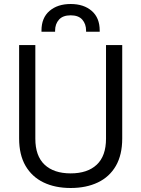

<svg xmlns="http://www.w3.org/2000/svg" viewBox="-20 -925 706 959"><path d="M333 14Q255.2 14 197.5 -13.8Q139.8 -41.5 107.6 -96.6Q75.5 -151.8 75.5 -233.2V-700H156.5V-232.2Q156.5 -145.8 202.8 -102.4Q249 -59 333 -59Q417 -59 463.2 -102.4Q509.5 -145.8 509.5 -232.2V-700H590.5V-233.2Q590.5 -151.8 558.8 -96.6Q527 -41.5 468.9 -13.8Q410.8 14 333 14ZM255.2 -766.5H187.2V-772.5Q187.2 -836 227.4 -870.5Q267.5 -905 333 -905Q398.5 -905 438.2 -870.5Q478 -836 478 -772.5V-766.5H410V-772Q410 -805.2 391 -826.9Q372 -848.5 333 -848.5Q294 -848.5 274.6 -826.9Q255.2 -805.2 255.2 -772Z"/></svg>

Font: Space Grotesk Variable Light
Style: Regular
Weight: 300
Designer: Florian Karsten
Foundry: Florian Karsten
Version: Version 2.000